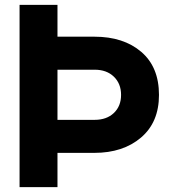

<svg xmlns="http://www.w3.org/2000/svg" viewBox="-20 -765 695 785"><path d="M60 0V-745H215V-615H366Q485 -615 557.5 -553Q630 -491 630 -377Q630 -265 556.5 -202.5Q483 -140 366 -140H215V0ZM215 -275H367Q416 -275 445.5 -303Q475 -331 475 -377Q475 -423 445.5 -451.5Q416 -480 367 -480H215Z"/></svg>

Font: Plus Jakarta Display
Style: Bold
Weight: 700
Designer: Gumpita Rahayu
Foundry: Tokotype Studio
Version: Version 1.000;hotconv 1.0.109;makeotfexe 2.5.65596